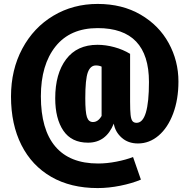

<svg xmlns="http://www.w3.org/2000/svg" viewBox="-20 -733 964 977"><path d="M642 -459V-216Q642 -171 644.5 -148.5Q647 -126 654 -117Q661 -108 675 -108Q738 -108 738 -316Q738 -590 477 -590Q337 -590 262.5 -496.5Q188 -403 188 -243Q188 -74 261.5 12.5Q335 99 479 99Q524 99 572.5 89.5Q621 80 657 66L697 181Q652 200 592.5 212Q533 224 477 224Q340 224 241 167Q142 110 89 5Q36 -100 36 -242Q36 -378 93.5 -485.5Q151 -593 251.5 -653Q352 -713 477 -713Q602 -713 695.5 -658.5Q789 -604 838.5 -513.5Q888 -423 888 -318Q888 -227 861 -155Q834 -83 787 -43Q740 -3 682 -3Q632 -3 599 -32.5Q566 -62 559 -104Q520 -7 428 -7Q344 -7 302.5 -68Q261 -129 261 -233Q261 -358 316.5 -431.5Q372 -505 476 -505Q518 -505 562 -493Q606 -481 642 -459ZM497 -143V-394Q484 -400 468 -400Q440 -400 427 -365Q414 -330 414 -233Q414 -162 422.5 -137Q431 -112 453 -112Q479 -112 497 -143Z"/></svg>

Font: Fira Sans Condensed ExtraBold
Style: Regular
Weight: 800
Width: 3
Designer: Carrois Corporate & Edenspiekermann AG
Foundry: Carrois Corporate GbR & Edenspiekermann AG
Version: Version 4.203